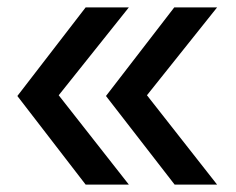

<svg xmlns="http://www.w3.org/2000/svg" viewBox="-20 -540 640 520"><path d="M568 -40H453L267 -280L452 -520H568L378 -282ZM329 -40H212L27 -280L212 -520H329L139 -282Z"/></svg>

Font: Maple Mono Medium
Style: Italic
Weight: 500
Italic angle: -10°
Monospace: yes
Designer: subframe7536
Version: Version 7.000